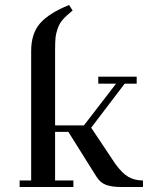

<svg xmlns="http://www.w3.org/2000/svg" viewBox="-20 -744 609 764"><path d="M58.1 0V-25.9H104V-541Q104 -610.4 139.2 -650.9Q174.3 -691.4 254.9 -724.1L269 -702.1Q244.1 -682.1 230.2 -666.3Q216.3 -650.4 209.5 -630.6Q202.6 -610.8 200.9 -593Q199.2 -575.2 199.2 -542V-245.1H314L441.9 -411.1H371.1V-439H523.9V-411.1H476.1L342.8 -235.8L439 -91.8Q466.8 -53.7 491.5 -39.8Q516.1 -25.9 548.8 -25.9V0H459Q425.8 0 402.3 -8.3Q378.9 -16.6 363.8 -41L252 -219.2H199.2V-25.9H272V0Z"/></svg>

Font: Dehuti Alt
Style: Bold
Weight: 700
Version: Version 1.2